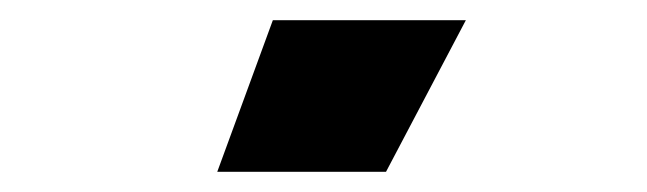

<svg xmlns="http://www.w3.org/2000/svg" viewBox="-20 -753 640 190"><path d="M441 -733 362 -583H195L250 -733Z"/></svg>

Font: Kreadon
Style: Regular
Weight: 400
Designer: kohakuno
Foundry: StudioGnu
Version: Version 1.000;Glyphs 3.1.2 (3151)